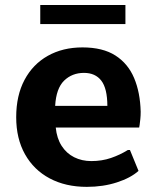

<svg xmlns="http://www.w3.org/2000/svg" viewBox="-20 -725 620 755"><path d="M321.2 9.8Q237.9 9.8 175.4 -23.5Q112.9 -56.8 78.3 -118.4Q43.7 -180 43.7 -264.2Q43.7 -349.4 76.4 -410.8Q109.1 -472.3 167.9 -505.4Q226.8 -538.6 304.3 -538.6Q384.2 -538.6 433.9 -506.7Q483.6 -474.8 507.5 -417.9Q531.4 -361 533.2 -285.4Q533.2 -270.2 531.8 -256.8Q530.5 -243.4 529.2 -234.6Q527.9 -225.8 527.3 -223.6H199.2Q203.4 -180.9 222.4 -151.4Q241.3 -122 271.5 -106.8Q301.8 -91.6 339.2 -91.6Q380.8 -91.6 416.4 -103.8Q452 -116 482.9 -135.2H491L524.7 -53Q493.8 -25.3 439.7 -7.8Q385.6 9.8 321.2 9.8ZM196.9 -308.8H402.2Q401.9 -377.2 378.4 -407.8Q354.9 -438.4 310.2 -438.4Q263.5 -438.4 232.1 -407.9Q200.8 -377.3 196.9 -308.8ZM138.3 -630.4V-705.3H473.2V-630.4Z"/></svg>

Font: Comme
Style: Regular
Weight: 400
Designer: Vernon Adams
Foundry: Vernon Adams
Version: Version 1.000;gftools[0.9.27]